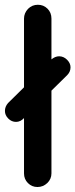

<svg xmlns="http://www.w3.org/2000/svg" viewBox="-28 -749 309 786"><path d="M70.3 -39.1V-265.6Q55.7 -250 37.6 -250Q19.5 -250 5.9 -263.7Q-7.8 -277.3 -7.8 -294.9Q-7.8 -312.5 4.9 -327.1L70.3 -391.6V-672.9Q70.3 -695.3 86.9 -712.9Q103.5 -729.5 127 -729.5Q150.4 -729.5 166.5 -713.4Q182.6 -697.3 182.6 -672.9V-505.9Q198.2 -518.6 213.9 -518.6Q232.4 -518.6 246.6 -504.4Q260.7 -490.2 260.7 -473.6Q260.7 -455.1 247.1 -441.4L182.6 -377.9V-39.1Q182.6 -16.6 166 0Q148.4 16.6 125.5 16.6Q102.5 16.6 86.4 0.5Q70.3 -15.6 70.3 -39.1Z"/></svg>

Font: FakePearl
Style: SemiBold
Weight: 400
Version: Version 1.2